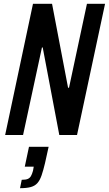

<svg xmlns="http://www.w3.org/2000/svg" viewBox="-20 -708 571 1007"><path d="M7 0 153 -688H253L337 -248H342L436 -688H531L384 0H291L204 -459H200L101 0ZM85 279 94 235Q115 235 125.5 230.5Q136 226 142 216Q148 206 153 188L157 166H110L132 62H235L216 148Q207 186 198 212Q189 238 176 252.5Q163 267 141.5 273Q120 279 85 279Z"/></svg>

Font: Saira Condensed Medium
Style: Italic
Weight: 500
Width: 3
Italic angle: -12°
Designer: Hector Gatti with collaboration of the Omnibus-Type team
Foundry: Omnibus-Type
Version: Version 1.101